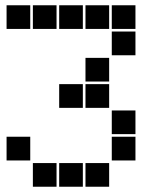

<svg xmlns="http://www.w3.org/2000/svg" viewBox="-20 -715 640 730"><path d="M6 -695Q5 -695 5 -695Q5 -695 5 -694V-606Q5 -605 5 -605Q5 -605 6 -605H94Q95 -605 95 -605Q95 -605 95 -606V-694Q95 -695 95 -695Q95 -695 94 -695ZM106 -695Q105 -695 105 -695Q105 -695 105 -694V-606Q105 -605 105 -605Q105 -605 106 -605H194Q195 -605 195 -605Q195 -605 195 -606V-694Q195 -695 195 -695Q195 -695 194 -695ZM206 -695Q205 -695 205 -695Q205 -695 205 -694V-606Q205 -605 205 -605Q205 -605 206 -605H294Q295 -605 295 -605Q295 -605 295 -606V-694Q295 -695 295 -695Q295 -695 294 -695ZM306 -695Q305 -695 305 -695Q305 -695 305 -694V-606Q305 -605 305 -605Q305 -605 306 -605H394Q395 -605 395 -605Q395 -605 395 -606V-694Q395 -695 395 -695Q395 -695 394 -695ZM406 -695Q405 -695 405 -695Q405 -695 405 -694V-606Q405 -605 405 -605Q405 -605 406 -605H494Q495 -605 495 -605Q495 -605 495 -606V-694Q495 -695 495 -695Q495 -695 494 -695ZM406 -595Q405 -595 405 -595Q405 -595 405 -594V-506Q405 -505 405 -505Q405 -505 406 -505H494Q495 -505 495 -505Q495 -505 495 -506V-594Q495 -595 495 -595Q495 -595 494 -595ZM306 -495Q305 -495 305 -495Q305 -495 305 -494V-406Q305 -405 305 -405Q305 -405 306 -405H394Q395 -405 395 -405Q395 -405 395 -406V-494Q395 -495 395 -495Q395 -495 394 -495ZM206 -395Q205 -395 205 -395Q205 -395 205 -394V-306Q205 -305 205 -305Q205 -305 206 -305H294Q295 -305 295 -305Q295 -305 295 -306V-394Q295 -395 295 -395Q295 -395 294 -395ZM306 -395Q305 -395 305 -395Q305 -395 305 -394V-306Q305 -305 305 -305Q305 -305 306 -305H394Q395 -305 395 -305Q395 -305 395 -306V-394Q395 -395 395 -395Q395 -395 394 -395ZM406 -295Q405 -295 405 -295Q405 -295 405 -294V-206Q405 -205 405 -205Q405 -205 406 -205H494Q495 -205 495 -205Q495 -205 495 -206V-294Q495 -295 495 -295Q495 -295 494 -295ZM6 -195Q5 -195 5 -195Q5 -195 5 -194V-106Q5 -105 5 -105Q5 -105 6 -105H94Q95 -105 95 -105Q95 -105 95 -106V-194Q95 -195 95 -195Q95 -195 94 -195ZM406 -195Q405 -195 405 -195Q405 -195 405 -194V-106Q405 -105 405 -105Q405 -105 406 -105H494Q495 -105 495 -105Q495 -105 495 -106V-194Q495 -195 495 -195Q495 -195 494 -195ZM106 -95Q105 -95 105 -95Q105 -95 105 -94V-6Q105 -5 105 -5Q105 -5 106 -5H194Q195 -5 195 -5Q195 -5 195 -6V-94Q195 -95 195 -95Q195 -95 194 -95ZM206 -95Q205 -95 205 -95Q205 -95 205 -94V-6Q205 -5 205 -5Q205 -5 206 -5H294Q295 -5 295 -5Q295 -5 295 -6V-94Q295 -95 295 -95Q295 -95 294 -95ZM306 -95Q305 -95 305 -95Q305 -95 305 -94V-6Q305 -5 305 -5Q305 -5 306 -5H394Q395 -5 395 -5Q395 -5 395 -6V-94Q395 -95 395 -95Q395 -95 394 -95Z"/></svg>

Font: Doto Black
Style: Regular
Weight: 900
Monospace: yes
Version: Version 1.000